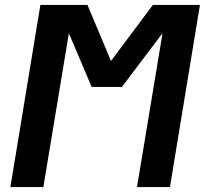

<svg xmlns="http://www.w3.org/2000/svg" viewBox="-20 -755 840 775"><path d="M22 0 143 -735H333L428 -509L597 -735H787L666 0H533L636 -621L472 -404H350L258 -621L155 0Z"/></svg>

Font: Iosevka Aile Extrabold Oblique
Style: Regular
Weight: 800
Italic angle: -9°
Designer: Belleve Invis
Foundry: Belleve Invis
Version: Version 31.1.0; ttfautohint (v1.8.4)